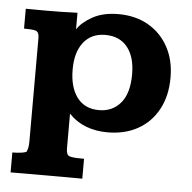

<svg xmlns="http://www.w3.org/2000/svg" viewBox="-49 -503 753 754"><g transform="rotate(5 327.5 -126.0)"><path d="M20 202.1V123.5Q59.6 123 75.2 116.2Q79.6 106.9 81.3 97.7Q83 88.4 83 75.2V-332.5Q83 -357.4 69.1 -361.3Q55.2 -365.2 23.4 -365.2V-443.4Q43.9 -443.4 63.5 -443.1Q83 -442.9 101.1 -442.9Q131.3 -442.9 162.8 -443.4Q194.3 -443.8 227.1 -445.3V-379.9Q245.6 -408.7 286.9 -431.4Q328.1 -454.1 388.2 -454.1Q455.1 -454.1 505.6 -425.3Q556.2 -396.5 584.7 -344.5Q613.3 -292.5 613.3 -223.6Q613.3 -151.4 584.7 -98.4Q556.2 -45.4 504.9 -16.6Q453.6 12.2 385.3 12.2Q338.4 12.2 299.3 -2.9Q260.3 -18.1 232.4 -48.3V89.4Q232.4 114.7 245.4 119.1Q258.3 123.5 291 123.5H302.7V202.1Q289.1 202.1 270.3 201.9Q251.5 201.7 230.7 201.7Q210 201.7 190.4 201.7Q170.9 201.7 155.3 201.7Q140.6 201.7 122.3 201.7Q104 201.7 85 201.7Q65.9 201.7 49.1 201.9Q32.2 202.1 20 202.1ZM344.2 -71.8Q397.5 -71.8 429.7 -110.1Q461.9 -148.4 461.9 -223.1Q461.9 -291.5 431.2 -329.8Q400.4 -368.2 344.2 -368.2Q289.1 -368.2 258.3 -329.3Q227.5 -290.5 227.5 -222.2Q227.5 -151.9 257.8 -111.8Q288.1 -71.8 344.2 -71.8Z"/></g></svg>

Font: Kameron
Style: Regular
Weight: 400
Designer: Vernon Adams
Foundry: Vernon Adams
Version: Version 1.100